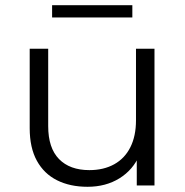

<svg xmlns="http://www.w3.org/2000/svg" viewBox="-20 -712 712 737"><path d="M316 5Q249 5 199 -20Q149 -45 121.5 -95Q94 -145 94 -220V-525H165V-228Q165 -144 206.5 -101.5Q248 -59 323 -59Q378 -59 418.5 -81.5Q459 -104 480.5 -147Q502 -190 502 -250V-525H573V0H505V-144L516 -118Q491 -60 438.5 -27.5Q386 5 316 5ZM180 -645V-692H488V-645Z"/></svg>

Font: Montserrat Thin
Style: Regular
Weight: 400
Version: Version 9.000